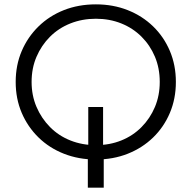

<svg xmlns="http://www.w3.org/2000/svg" viewBox="-20 -726 879 881"><path d="M383 135V-8L385 -33V-235H453V-33L456 -8V135ZM420 6Q341 6 273.5 -20.5Q206 -47 156.5 -95.5Q107 -144 79.5 -208.5Q52 -273 52 -350Q52 -427 79.5 -491.5Q107 -556 156.5 -604.5Q206 -653 273 -679.5Q340 -706 420 -706Q499 -706 566 -679.5Q633 -653 682.5 -605Q732 -557 759.5 -492Q787 -427 787 -350Q787 -273 759.5 -208Q732 -143 682.5 -95Q633 -47 566 -20.5Q499 6 420 6ZM420 -60Q483 -60 536.5 -81.5Q590 -103 629.5 -143Q669 -183 691 -235.5Q713 -288 713 -350Q713 -413 691 -465.5Q669 -518 629.5 -557.5Q590 -597 536.5 -618.5Q483 -640 420 -640Q357 -640 303 -618.5Q249 -597 209.5 -557.5Q170 -518 147.5 -465.5Q125 -413 125 -350Q125 -288 147.5 -235.5Q170 -183 209.5 -143Q249 -103 303 -81.5Q357 -60 420 -60Z"/></svg>

Font: MOST Montserrat
Style: Regular
Weight: 400
Designer: Julieta Ulanovsky
Foundry: Julieta Ulanovsky
Version: Version 8.000;March 11, 2024;FontCreator 15.0.0.2926 64-bit